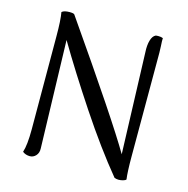

<svg xmlns="http://www.w3.org/2000/svg" viewBox="-105 -801 894 913"><g transform="rotate(15 342.0 -344.5)"><path d="M85 -1Q97 -37 97 -114L96 -572Q96 -652 89 -690Q100 -700 127 -700Q147 -700 151 -695Q459 -252 541 -111L524 -609Q522 -643 529 -667Q536 -691 551 -698Q555 -699 565 -699Q578 -699 587 -695Q586 -684 588 -655L589 -623V-113Q589 -36 594 -1Q590 4 579 7Q568 10 557 10Q547 10 537 6Q439 -113 332.5 -273.5Q226 -434 147 -568L162 -38Q163 -16 150.5 -2.5Q138 11 121 11Q100 11 85 -1Z"/></g></svg>

Font: Arima Madurai
Style: Regular
Weight: 400
Designer: Joana Correia and Natanael Gama
Foundry: NDISCOVER
Version: Version 1.019